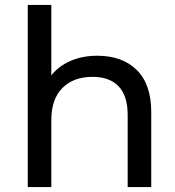

<svg xmlns="http://www.w3.org/2000/svg" viewBox="-20 -762 714 782"><path d="M596 -305V0H500V-294Q500 -372 463 -410.5Q426 -449 357 -449Q279 -449 234 -403.5Q189 -358 189 -273V0H93V-742H189V-455Q219 -493 267.5 -514Q316 -535 376 -535Q478 -535 537 -477Q596 -419 596 -305Z"/></svg>

Font: CMG Sans Medium
Style: Regular
Weight: 500
Designer: Julieta Ulanovsky
Foundry: Julieta Ulanovsky
Version: Version 7.200